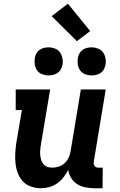

<svg xmlns="http://www.w3.org/2000/svg" viewBox="-20 -998 640 1026"><path d="M200 8Q172 8 146 -1Q120 -10 102.5 -28.5Q85 -47 75.5 -72Q66 -97 63 -123.5Q60 -150 61.5 -178Q63 -206 67 -234L97 -410H64V-520H248L197 -216Q195 -203 194.5 -190Q194 -177 195.5 -164.5Q197 -152 201 -140.5Q205 -129 213 -120Q221 -111 233 -106.5Q245 -102 258 -102Q275 -102 292.5 -107.5Q310 -113 324 -125Q338 -137 346 -154Q354 -171 357 -188L412 -520H545L481 -133Q480 -127 481 -121Q482 -115 485.5 -110.5Q489 -106 495 -104Q501 -102 507 -102H529L528 8H488Q463 8 438.5 3.5Q414 -1 394 -13Q374 -25 361 -45.5Q348 -66 345 -90Q334 -70 319.5 -51Q305 -32 286 -18.5Q267 -5 244 1.5Q221 8 200 8ZM469 -595Q452 -595 435 -601.5Q418 -608 408.5 -621.5Q399 -635 396 -652.5Q393 -670 396 -688Q398 -701 404.5 -712.5Q411 -724 421.5 -731.5Q432 -739 444.5 -742Q457 -745 470 -745Q487 -745 504 -738.5Q521 -732 530.5 -718.5Q540 -705 543.5 -687.5Q547 -670 544 -652Q541 -639 535 -627.5Q529 -616 518 -608.5Q507 -601 494.5 -598Q482 -595 469 -595ZM239 -595Q222 -595 205 -601.5Q188 -608 178.5 -621.5Q169 -635 166 -652.5Q163 -670 166 -688Q168 -701 174.5 -712.5Q181 -724 191.5 -731.5Q202 -739 214.5 -742Q227 -745 240 -745Q257 -745 274 -738.5Q291 -732 300.5 -718.5Q310 -705 313.5 -687.5Q317 -670 314 -652Q311 -639 305 -627.5Q299 -616 288 -608.5Q277 -601 264.5 -598Q252 -595 239 -595ZM391 -778 256 -912 343 -978 462 -832Z"/></svg>

Font: Iosevka HT Extrabold Extended
Style: Italic
Weight: 800
Width: 7
Italic angle: -9°
Monospace: yes
Designer: Belleve Invis
Foundry: Belleve Invis
Version: Version 32.3.0; ttfautohint (v1.8.4)